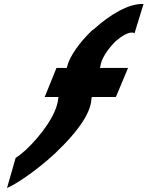

<svg xmlns="http://www.w3.org/2000/svg" viewBox="-20 -782 736 958"><path d="M696 -762C623 -766 527 -708 449 -637L438 -629C374 -568 326 -497 316 -453L313 -443H262L261 -441L203 -298H272L270 -288C263 -209 181 -102 110 -35C94 -21 79 -8 64 2L58 6L15 156C55 140 158 73 254 -16L262 -24C353 -110 432 -209 436 -287L438 -298H557L559 -300L619 -443H479L481 -453C486 -490 518 -537 554 -573V-574C587 -602 626 -628 649 -617L650 -616L651 -615ZM63 -3H64ZM255 -19Z"/></svg>

Font: Hussar Woodtype
Style: SeBdObl
Weight: 900
Foundry: Cannot Into Space Fonts
Version: Version 1.07